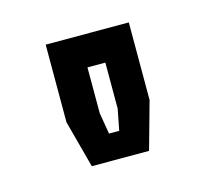

<svg xmlns="http://www.w3.org/2000/svg" viewBox="-49 -769 366 337"><g transform="rotate(-15 133.5 -600.5)"><path d="M81 -487 58 -573V-714H209V-573L185 -487ZM125 -534.5H143.5L151 -573V-656.5H118.5V-573Z"/></g></svg>

Font: Tourney Condensed SemiBold
Style: Regular
Weight: 600
Width: 3
Designer: Tyler Finck
Foundry: Etcetera Type Co
Version: Version 1.010; ttfautohint (v1.8.3)